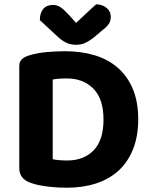

<svg xmlns="http://www.w3.org/2000/svg" viewBox="-20 -861 703 896"><path d="M463 -303Q463 -400 415.5 -447.5Q368 -495 292 -495Q274 -495 258 -494Q242 -493 226 -490V-118Q239 -115 257.5 -113.5Q276 -112 293 -112Q371 -112 417 -159.5Q463 -207 463 -303ZM625 -305Q625 -225 601 -165Q577 -105 533.5 -65Q490 -25 428.5 -5Q367 15 292 15Q275 15 253.5 14Q232 13 209.5 10.5Q187 8 164 3.5Q141 -1 122 -8Q70 -27 70 -76V-552Q70 -572 80.5 -583Q91 -594 111 -601Q152 -614 198 -618Q244 -622 282 -622Q359 -622 422 -603Q485 -584 530 -544.5Q575 -505 600 -445.5Q625 -386 625 -305ZM335 -754Q358 -775 382 -798Q406 -821 429 -841Q458 -840 477.5 -824Q497 -808 497 -783Q497 -763 487.5 -749Q478 -735 453 -716L419 -687Q393 -667 375 -659.5Q357 -652 335 -652Q308 -652 287.5 -662.5Q267 -673 249 -690L166 -767Q166 -801 182 -819.5Q198 -838 227 -838Q246 -838 261.5 -828Q277 -818 303 -790Z"/></svg>

Font: Baloo 2
Style: Bold
Weight: 700
Designer: Sarang Kulkarni and Ek Type
Foundry: Ek Type
Version: Version 1.640;hotconv 1.0.111;makeotfexe 2.5.65597; ttfautoh